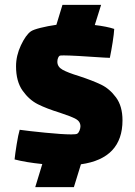

<svg xmlns="http://www.w3.org/2000/svg" viewBox="-20 -670 555 790"><path d="M313 6 284 100H125L154 5Q86 -2 40 -14Q42 -35 48.5 -75.5Q55 -116 61 -136Q96 -131 166.5 -124Q237 -117 273 -117Q294 -117 298 -120Q304 -124 307.5 -133.5Q311 -143 311 -150Q311 -170 292 -180.5Q273 -191 227 -206Q172 -223 136 -241Q100 -259 73 -297Q46 -335 46 -397Q46 -441 66 -483.5Q86 -526 107 -541Q117 -548 147 -555.5Q177 -563 212 -568L237 -650H396L370 -567Q420 -561 450 -551Q449 -531 443.5 -496Q438 -461 432 -432L409 -433Q279 -442 243 -442Q228 -442 226 -441Q222 -439 219 -432Q216 -425 216 -416Q216 -395 237.5 -383Q259 -371 305 -357Q360 -339 395.5 -322Q431 -305 457.5 -269Q484 -233 484 -175Q484 -18 313 6Z"/></svg>

Font: Lalezar
Style: Regular
Weight: 400
Designer: Borna Izadpanah
Foundry: Borna Izadpanah
Version: Version 1.003